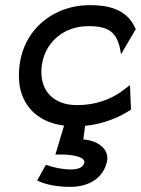

<svg xmlns="http://www.w3.org/2000/svg" viewBox="-20 -482 551 749"><path d="M452 -270 510 -369 508 -371C475 -449 397 -462 331 -462C294 -462 260 -456 227 -444C140 -411 70 -338 56 -226C52 -192 53 -160 60 -131C79 -58 135 -4 230 8L196 121H203C244 119 312 126 309 151C306 171 285 179 257 179C223 179 187 171 163 162L159 161L125 222L129 224C161 239 205 247 254 247C328 247 382 212 397 150C409 100 361 68 314 63C311 63 309 62 305 62L312 9C382 2 443 -23 489 -53L491 -55L487 -150L454 -125C410 -94 352 -72 282 -72C258 -72 236 -75 217 -83C164 -104 134 -153 143 -226C146 -248 152 -268 162 -287C191 -340 246 -380 326 -380C402 -380 437 -358 450 -283Z"/></svg>

Font: Charger
Style: BdIt
Weight: 400
Designer: Jasper
Foundry: Cannot Into Space Fonts
Version: Version 0.98